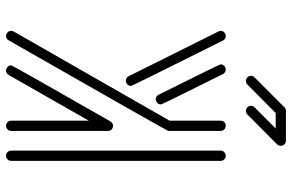

<svg xmlns="http://www.w3.org/2000/svg" viewBox="-182 -570 948 623"><g transform="rotate(-90 291.5 -259.0)"><path d="M194.3 -365.7 189.9 -366.2Q177.7 -369.6 177.7 -382.3V-696.8Q177.7 -703.1 182.6 -708Q187.5 -712.9 194.3 -712.9Q201.2 -712.9 206.1 -708Q210.9 -703.1 210.9 -696.8V-444.3L359.4 -704.6Q364.7 -712.9 373.5 -712.9Q377.9 -712.9 381.8 -710.4Q390.6 -705.6 390.6 -696.3Q390.6 -692.4 208.5 -374Q203.1 -365.7 194.3 -365.7ZM97.2 0Q90.3 0 85.4 -4.9Q80.6 -9.8 80.6 -16.1V-696.8Q80.6 -703.1 85.4 -708Q90.3 -712.9 97.2 -712.9Q104 -712.9 108.9 -708Q113.8 -703.1 113.8 -696.8V-16.1Q113.8 -9.8 108.9 -4.9Q104 0 97.2 0ZM377 0Q367.2 0 362.3 -8.8Q263.7 -206.5 263.7 -210Q263.7 -220.2 272.9 -225.1Q276.4 -227.1 280.3 -227.1Q290 -227.1 294.9 -218.3Q393.6 -20 393.6 -17.1Q393.6 -6.3 384.3 -2Q380.9 0 377 0ZM485.8 0Q475.6 0 471.2 -8.8Q323.7 -303.7 323.7 -307.1Q323.7 -317.4 333 -322.3Q336.9 -324.2 340.3 -324.2Q350.1 -324.2 355 -315.4L500.5 -23.4Q502.4 -20 502.4 -16.1Q502.4 -6.3 493.2 -2Q489.3 0 485.8 0ZM194.3 0Q187.5 0 182.6 -4.9Q177.7 -9.8 177.7 -16.1V-186.5Q177.7 -189.9 471.7 -704.6Q476.6 -712.9 485.4 -712.9Q489.7 -712.9 494.1 -710.4Q502.4 -705.6 502.4 -695.8Q502.4 -691.9 500.5 -688.5L210.9 -182.1V-16.1Q210.9 -9.8 206.1 -4.9Q201.2 0 194.3 0ZM340.3 65.4Q346.7 65.4 351.6 70.3Q356.4 75.2 356.4 82Q356.4 88.4 351.6 93.3L254.4 190.4Q249.5 195.3 242.7 195.3H145.5Q135.7 195.3 130.4 185.1Q129.4 181.6 129.4 178.7Q129.4 172.4 133.8 167L231.4 69.8Q236.3 65.4 243.2 65.4Q249.5 65.4 254.4 70.3Q259.3 75.2 259.3 82Q259.3 88.4 254.4 93.3L185.5 162.1H235.8L328.6 69.8Q333.5 65.4 340.3 65.4Z"/></g></svg>

Font: Neon Sans
Style: Regular
Weight: 400
Designer: GGBot
Version: 0.80